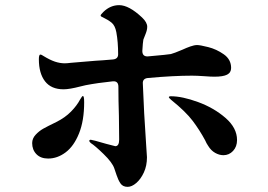

<svg xmlns="http://www.w3.org/2000/svg" viewBox="-20 -754 1040 746"><path d="M555 -451Q533 -449 535 -428Q539 -318 548 -189L551 -143Q551 -110 539 -84Q527 -58 509.5 -43Q492 -28 476 -28Q457 -28 448 -41.5Q439 -55 433 -73.5Q427 -92 424 -100Q416 -123 382.5 -155.5Q349 -188 333 -198Q327 -203 327 -207Q327 -211 333 -211Q338 -211 393 -195L428 -186Q443 -186 443 -212L442 -304Q440 -364 440 -417Q440 -440 418 -438Q360 -432 313 -423L292 -418Q250 -407 227 -407Q179 -407 155 -438Q131 -469 131 -524Q131 -542 137 -542Q141 -542 148 -537Q174 -521 193.5 -514.5Q213 -508 232 -508Q240 -508 256 -510L352 -518Q373 -519 419 -523Q439 -525 439 -543Q439 -591 432 -629Q427 -655 413.5 -666Q400 -677 379 -687Q371 -690 371 -694Q371 -697 382 -708Q409 -734 443 -734Q481 -734 532 -686Q552 -667 552 -650Q552 -638 546 -623Q540 -608 537 -600Q535 -590 533 -556Q533 -533 556 -535Q635 -542 644 -544Q656 -547 689 -561Q704 -568 719.5 -573.5Q735 -579 746 -579Q757 -579 789 -571Q821 -563 849.5 -543Q878 -523 878 -490Q878 -472 862.5 -464Q847 -456 813 -456Q799 -456 773 -458Q745 -460 726 -460Q654 -460 555 -451ZM307 -357Q307 -285 287 -235.5Q267 -186 235 -162Q203 -138 167 -138Q138 -138 121.5 -155Q105 -172 105 -198Q105 -216 118.5 -230.5Q132 -245 148 -254Q164 -263 199 -280Q233 -297 256 -320.5Q279 -344 291 -367Q299 -381 302 -381Q307 -381 307 -357ZM901 -210Q901 -184 885.5 -167.5Q870 -151 848 -151Q832 -151 816 -160Q800 -169 789 -187Q782 -197 777 -209Q756 -248 729 -284Q702 -320 645 -366Q636 -374 636 -376Q636 -380 644 -380Q688 -380 749.5 -357.5Q811 -335 856 -296Q901 -257 901 -210Z"/></svg>

Font: Shippori Antique B1
Style: Regular
Weight: 400
Designer: FONTDASU
Foundry: FONTDASU / Google Inc. / but / Adobe
Version: Version 2.001